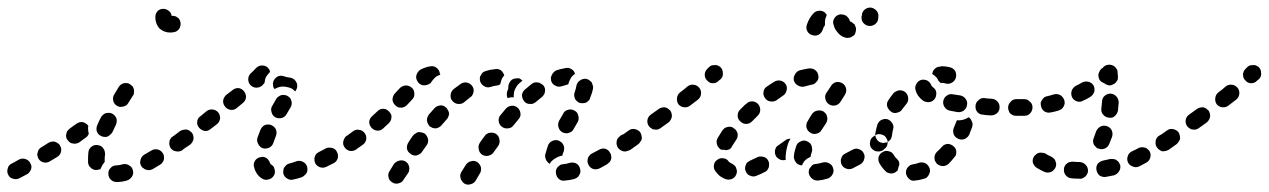

<svg xmlns="http://www.w3.org/2000/svg" viewBox="-42 -462 3429 519"><path d="M317 -2Q315 -11 307 -15Q299 -20 290 -18Q280 -15 273 -15Q263 -15 257 -8Q250 -1 251 8Q251 18 258 24Q264 30 274 30Q287 30 301 26Q310 23 315 15Q320 7 317 -2ZM42 -4Q43 -8 43 -13Q42 -17 40 -21Q36 -29 27 -32Q18 -35 10 -31L-10 -20Q-19 -16 -21 -7Q-24 2 -20 10Q-16 19 -7 21Q2 24 10 20L31 9Q35 7 37 4Q40 0 42 -4ZM401 -31Q402 -35 401 -40Q401 -44 398 -48Q393 -56 384 -58Q375 -60 367 -55Q357 -49 348 -44Q340 -39 338 -30Q335 -21 340 -13Q342 -9 346 -7Q349 -4 354 -3Q358 -2 362 -2Q367 -3 371 -5Q380 -10 391 -17Q395 -19 397 -23Q400 -26 401 -31ZM205 -7Q202 -10 199 -13Q197 -17 196 -22Q196 -27 196 -33Q196 -41 197 -51Q198 -60 206 -66Q213 -71 222 -70Q227 -69 231 -67Q235 -65 237 -61Q240 -58 241 -53Q242 -49 242 -44Q241 -38 241 -33Q241 -30 241 -28Q241 -27 241 -26Q241 -25 241 -24Q241 -24 240 -23Q234 -16 231 -8Q230 -7 230 -5Q228 -4 226 -4Q224 -3 222 -3Q218 -2 213 -3Q209 -4 205 -7ZM120 -69Q118 -73 114 -75Q110 -78 106 -79Q102 -80 97 -79Q93 -78 89 -76Q80 -70 70 -64Q66 -62 63 -58Q61 -55 60 -50Q58 -46 59 -42Q60 -37 62 -33Q67 -25 76 -23Q85 -21 93 -26Q103 -32 113 -38Q121 -43 123 -52Q125 -61 120 -69ZM463 -73Q464 -77 463 -82Q462 -86 459 -90Q454 -98 445 -99Q436 -101 428 -95L425 -93Q421 -91 419 -87Q416 -83 416 -79Q415 -74 416 -70Q417 -66 419 -62Q425 -54 434 -53Q443 -51 451 -56L454 -59Q458 -61 460 -65Q462 -69 463 -73ZM196 -122Q196 -122 196 -123Q190 -130 181 -132Q172 -133 164 -127Q155 -121 146 -114Q143 -111 140 -108Q138 -104 137 -99Q136 -95 137 -91Q138 -86 141 -83Q144 -79 147 -77Q151 -74 156 -74Q160 -73 164 -74Q169 -75 172 -77Q182 -84 191 -91Q194 -93 195 -95Q197 -98 198 -100Q196 -108 196 -117Q196 -119 197 -121Q197 -122 196 -122ZM232 -94Q236 -92 240 -92Q245 -91 249 -93Q253 -95 256 -98Q260 -101 262 -105Q266 -114 271 -124Q275 -133 273 -141Q270 -150 261 -155Q257 -157 253 -157Q249 -157 244 -156Q240 -155 237 -152Q233 -149 231 -145Q225 -134 221 -124Q217 -115 220 -106Q223 -98 232 -94ZM274 -176Q278 -174 282 -173Q287 -173 291 -174Q296 -175 299 -177Q303 -180 305 -184Q311 -193 317 -203Q320 -206 320 -211Q321 -215 320 -220Q319 -224 317 -228Q314 -231 310 -234Q303 -239 293 -237Q284 -235 279 -227Q273 -217 267 -207Q262 -200 264 -190Q266 -181 274 -176ZM445 -405Q448 -396 444 -387Q440 -379 432 -376Q425 -374 418 -374Q410 -374 402 -377Q395 -380 389 -385Q384 -391 381 -398Q378 -406 378 -414Q378 -416 378 -417Q378 -426 385 -433Q392 -439 402 -438Q409 -437 415 -432Q421 -427 422 -419Q430 -420 436 -416Q443 -412 445 -405Z M787 5Q789 1 789 -3Q789 -8 788 -12Q785 -21 776 -25Q768 -29 759 -26Q749 -22 740 -20Q736 -19 732 -16Q729 -13 726 -9Q724 -6 724 -1Q723 3 724 8Q727 17 735 21Q743 26 752 23Q762 21 774 17Q778 15 781 12Q785 9 787 5ZM667 21Q658 16 653 8Q647 0 645 -10Q642 -19 647 -27Q652 -35 661 -37Q665 -38 670 -38Q674 -37 678 -35Q682 -32 684 -29Q687 -25 688 -21Q689 -19 689 -19Q690 -18 690 -18Q695 -15 698 -11Q700 -6 701 -1Q701 2 701 4Q701 7 700 9Q699 11 698 13Q693 21 684 23Q675 26 667 21ZM869 -51Q867 -55 864 -58Q860 -61 856 -62Q852 -63 847 -63Q843 -63 839 -61Q830 -56 820 -51Q816 -49 813 -46Q810 -43 809 -38Q807 -34 808 -30Q808 -25 810 -21Q814 -13 823 -10Q831 -7 840 -11Q850 -16 860 -21Q868 -25 871 -34Q873 -43 869 -51ZM931 -73Q932 -78 931 -82Q930 -86 927 -90Q922 -98 913 -99Q904 -101 896 -95H895Q891 -92 889 -88Q887 -84 886 -80Q885 -76 886 -71Q887 -67 890 -63Q895 -56 904 -54Q914 -53 921 -58L922 -59Q926 -61 928 -65Q930 -69 931 -73ZM477 -103Q474 -106 470 -109Q466 -111 462 -112Q458 -112 453 -111Q449 -110 445 -108Q436 -101 428 -95Q421 -90 419 -81Q417 -72 423 -64Q425 -60 429 -58Q433 -56 437 -55Q441 -54 446 -55Q450 -56 454 -59Q462 -64 472 -71Q479 -77 481 -86Q482 -95 477 -103ZM669 -61Q677 -59 686 -63Q694 -67 697 -76Q700 -85 704 -95Q707 -103 704 -112Q700 -120 691 -124Q683 -127 674 -124Q666 -120 662 -111Q658 -100 654 -90Q651 -81 656 -73Q660 -64 669 -61ZM553 -141Q553 -146 552 -150Q551 -154 548 -158Q542 -165 533 -166Q524 -167 517 -162L500 -148Q492 -143 491 -133Q490 -124 496 -117Q502 -110 511 -108Q520 -107 527 -113L544 -126Q548 -129 550 -133Q552 -137 553 -141ZM702 -145Q710 -141 719 -143Q728 -145 733 -154Q738 -162 743 -171Q748 -179 746 -188Q744 -198 736 -202Q732 -205 728 -205Q723 -206 719 -205Q715 -204 711 -201Q707 -199 705 -195Q699 -185 694 -176Q689 -168 692 -159Q694 -150 702 -145ZM617 -216Q611 -223 602 -224Q593 -224 586 -218L569 -205Q562 -198 561 -189Q561 -180 567 -173Q573 -166 582 -165Q591 -164 598 -170L615 -184Q622 -190 623 -199Q623 -209 617 -216ZM697 -242Q700 -250 708 -255Q716 -259 725 -256Q733 -253 743 -252Q747 -251 751 -249Q755 -246 757 -243Q760 -239 761 -235Q762 -230 761 -226Q761 -223 759 -220Q758 -217 756 -215Q752 -219 748 -222Q740 -226 732 -227Q723 -229 714 -227Q706 -225 700 -221Q700 -222 699 -223Q699 -224 698 -224Q696 -228 696 -233Q695 -237 697 -242ZM635 -232Q629 -238 629 -248Q629 -257 636 -264Q644 -271 650 -278Q653 -281 657 -283Q661 -285 666 -285Q670 -285 674 -284Q679 -282 682 -279Q684 -277 686 -274Q687 -271 688 -268Q686 -266 684 -263Q678 -257 675 -249Q674 -243 673 -238Q670 -235 667 -231Q660 -225 651 -225Q642 -225 635 -232Z M1258 -10Q1257 -14 1254 -18Q1252 -21 1248 -24Q1240 -29 1231 -26Q1222 -24 1217 -16L1205 3Q1203 7 1202 11Q1202 16 1203 20Q1204 24 1207 28Q1209 31 1213 34Q1221 39 1230 36Q1239 34 1244 26L1255 7Q1258 3 1258 -1Q1259 -5 1258 -10ZM1064 -11Q1063 -15 1061 -19Q1058 -23 1055 -25Q1047 -30 1038 -28Q1029 -26 1023 -19Q1016 -7 1012 -1Q1006 7 1008 16Q1009 25 1017 30Q1021 33 1025 34Q1030 35 1034 34Q1038 33 1042 31Q1046 29 1048 25Q1053 18 1061 6Q1064 2 1064 -2Q1065 -6 1064 -11ZM1524 11Q1526 7 1527 3Q1527 -2 1526 -6Q1524 -15 1516 -20Q1508 -24 1499 -22Q1489 -19 1480 -18Q1476 -18 1472 -16Q1468 -13 1465 -10Q1462 -6 1461 -2Q1460 2 1461 7Q1462 16 1469 22Q1476 28 1486 26Q1498 25 1510 22Q1515 20 1518 18Q1522 15 1524 11ZM1610 -32Q1611 -36 1610 -41Q1610 -45 1607 -49Q1603 -57 1594 -60Q1585 -62 1577 -57Q1567 -52 1558 -47Q1554 -45 1551 -41Q1548 -38 1547 -34Q1546 -29 1546 -25Q1547 -20 1549 -16Q1553 -8 1562 -5Q1571 -3 1579 -7Q1589 -12 1599 -18Q1603 -21 1606 -24Q1609 -28 1610 -32ZM1432 -45Q1435 -56 1439 -68Q1442 -77 1451 -81Q1459 -85 1468 -82Q1472 -80 1476 -77Q1479 -74 1481 -70Q1483 -66 1483 -62Q1483 -57 1482 -53Q1479 -47 1478 -41Q1478 -41 1477 -41Q1469 -40 1461 -35Q1453 -31 1447 -24Q1446 -22 1444 -19Q1441 -21 1439 -23Q1437 -25 1435 -28Q1433 -32 1432 -36Q1431 -40 1432 -45ZM1299 -100Q1296 -102 1291 -103Q1287 -104 1282 -103Q1278 -103 1274 -100Q1270 -98 1268 -94Q1261 -85 1255 -76Q1250 -68 1252 -59Q1253 -50 1261 -44Q1269 -39 1278 -41Q1287 -43 1292 -50Q1299 -60 1305 -68Q1310 -76 1308 -85Q1307 -94 1299 -100ZM1106 -101Q1102 -103 1098 -104Q1093 -105 1089 -105Q1085 -104 1081 -101Q1077 -99 1074 -95Q1068 -87 1062 -77Q1057 -69 1058 -60Q1060 -51 1068 -46Q1071 -43 1076 -42Q1080 -41 1085 -42Q1089 -43 1093 -46Q1097 -48 1099 -52Q1105 -61 1111 -69Q1117 -77 1115 -86Q1113 -95 1106 -101ZM1668 -90Q1662 -97 1653 -99Q1644 -101 1636 -96L1634 -94Q1630 -91 1628 -88Q1625 -84 1625 -80Q1624 -75 1625 -71Q1626 -66 1628 -63Q1631 -59 1634 -57Q1638 -54 1643 -53Q1647 -52 1651 -53Q1656 -54 1659 -57L1662 -58Q1669 -64 1671 -73Q1673 -82 1668 -90ZM944 -102Q938 -110 929 -111Q920 -113 912 -107Q904 -101 896 -95Q892 -93 890 -89Q888 -85 887 -81Q886 -77 887 -72Q888 -68 891 -64Q896 -56 905 -55Q914 -53 922 -59Q931 -65 939 -71Q946 -76 948 -85Q949 -95 944 -102ZM1479 -104Q1483 -102 1487 -102Q1492 -101 1496 -103Q1500 -104 1504 -107Q1507 -110 1509 -114Q1514 -122 1520 -133Q1524 -141 1521 -150Q1519 -159 1511 -163Q1502 -168 1493 -165Q1484 -163 1480 -154Q1474 -144 1469 -135Q1465 -126 1468 -117Q1471 -108 1479 -104ZM1016 -144Q1017 -149 1015 -153Q1013 -157 1010 -160Q1004 -167 995 -168Q985 -168 979 -162Q971 -155 964 -148Q957 -142 956 -133Q956 -124 962 -117Q968 -110 977 -109Q987 -108 994 -115Q1001 -121 1009 -129Q1012 -132 1014 -136Q1016 -140 1016 -144ZM1357 -171Q1354 -174 1350 -175Q1346 -177 1341 -176Q1337 -176 1333 -174Q1329 -172 1326 -169Q1318 -160 1311 -151Q1305 -144 1306 -135Q1307 -125 1314 -120Q1321 -114 1330 -115Q1340 -115 1346 -123Q1353 -131 1359 -139Q1366 -146 1365 -155Q1364 -165 1357 -171ZM1172 -156Q1171 -160 1169 -164Q1167 -168 1164 -171Q1157 -178 1148 -177Q1138 -176 1132 -169Q1125 -161 1117 -152Q1115 -149 1113 -144Q1112 -140 1112 -136Q1113 -131 1115 -127Q1117 -123 1120 -120Q1124 -118 1128 -116Q1132 -115 1137 -115Q1141 -116 1145 -118Q1149 -120 1152 -124Q1159 -132 1166 -140Q1169 -143 1170 -147Q1172 -151 1172 -156ZM1071 -225Q1064 -231 1055 -231Q1045 -230 1039 -224L1025 -209Q1019 -202 1019 -192Q1020 -183 1027 -177Q1030 -174 1034 -172Q1038 -171 1043 -171Q1047 -171 1051 -173Q1055 -175 1058 -178L1072 -193Q1079 -200 1078 -209Q1078 -219 1071 -225ZM1431 -214Q1432 -218 1431 -223Q1430 -227 1427 -231Q1424 -234 1420 -236Q1416 -239 1412 -239Q1408 -240 1403 -239Q1399 -238 1395 -235Q1386 -228 1377 -220Q1370 -214 1369 -205Q1369 -196 1375 -188Q1381 -181 1390 -181Q1399 -180 1406 -186Q1414 -193 1422 -199Q1426 -202 1428 -206Q1431 -210 1431 -214ZM1238 -213Q1239 -218 1238 -222Q1237 -226 1234 -230Q1229 -237 1219 -239Q1210 -240 1203 -235Q1193 -228 1184 -221Q1177 -215 1176 -205Q1175 -196 1181 -189Q1187 -182 1196 -181Q1206 -180 1213 -186Q1221 -193 1229 -199Q1233 -201 1235 -205Q1237 -209 1238 -213ZM1512 -196Q1513 -192 1517 -189Q1520 -186 1524 -184Q1528 -183 1532 -183Q1537 -183 1541 -184Q1545 -186 1548 -189Q1552 -192 1553 -197Q1559 -211 1561 -223Q1562 -228 1560 -232Q1559 -236 1557 -240Q1554 -243 1550 -246Q1546 -248 1542 -249Q1533 -250 1525 -244Q1518 -239 1516 -230Q1515 -223 1512 -214Q1510 -210 1510 -205Q1510 -201 1512 -196ZM1328 -206Q1328 -210 1329 -215Q1331 -219 1332 -223Q1332 -224 1332 -225Q1332 -225 1332 -225Q1332 -226 1332 -226Q1332 -235 1338 -243Q1344 -250 1353 -250Q1357 -251 1362 -250Q1366 -248 1369 -245Q1370 -245 1370 -245Q1370 -244 1370 -244Q1366 -241 1362 -237Q1356 -232 1352 -224Q1347 -216 1347 -207Q1346 -203 1347 -199Q1343 -199 1340 -199Q1335 -198 1330 -197Q1328 -201 1328 -206ZM1321 -258Q1319 -266 1312 -272Q1304 -277 1296 -275Q1283 -274 1271 -270Q1267 -269 1263 -266Q1260 -263 1258 -259Q1255 -255 1255 -251Q1255 -246 1256 -242Q1259 -233 1267 -229Q1275 -224 1284 -227Q1293 -230 1302 -231Q1304 -231 1306 -232Q1308 -233 1310 -234Q1311 -237 1312 -241Q1314 -250 1320 -257Q1321 -257 1321 -258ZM1448 -243Q1447 -248 1447 -252Q1448 -256 1450 -260Q1452 -264 1455 -267Q1458 -270 1462 -272Q1475 -276 1487 -278Q1495 -280 1503 -275Q1510 -271 1512 -263Q1512 -263 1512 -262Q1504 -257 1500 -249Q1496 -242 1494 -234Q1486 -232 1477 -229Q1468 -226 1460 -230Q1451 -234 1448 -243ZM1086 -243Q1081 -252 1084 -260Q1087 -269 1095 -274Q1108 -281 1123 -283Q1132 -284 1139 -278Q1146 -272 1147 -263Q1148 -262 1148 -261Q1148 -260 1148 -260Q1142 -258 1137 -255Q1130 -249 1125 -242Q1123 -239 1122 -237Q1119 -236 1116 -234Q1108 -230 1099 -232Q1090 -235 1086 -243Z M1693 -87Q1693 -91 1692 -96Q1691 -100 1689 -104Q1686 -108 1682 -110Q1679 -112 1674 -113Q1670 -114 1665 -113Q1661 -112 1657 -109L1636 -94Q1632 -91 1630 -88Q1628 -84 1627 -79Q1626 -75 1627 -71Q1628 -66 1631 -63Q1633 -59 1637 -57Q1641 -54 1645 -53Q1650 -53 1654 -54Q1658 -55 1662 -57L1683 -72Q1687 -75 1689 -79Q1692 -83 1693 -87ZM1770 -163Q1767 -166 1763 -169Q1759 -171 1755 -172Q1750 -172 1746 -171Q1742 -170 1738 -167L1717 -152Q1709 -146 1708 -137Q1707 -128 1712 -121Q1715 -117 1719 -115Q1722 -112 1727 -112Q1731 -111 1736 -112Q1740 -113 1744 -116L1765 -131Q1772 -137 1774 -146Q1775 -155 1770 -163ZM1848 -225Q1842 -232 1833 -233Q1823 -234 1816 -228Q1807 -220 1796 -212Q1789 -206 1788 -197Q1787 -187 1792 -180Q1798 -173 1807 -172Q1817 -171 1824 -177Q1835 -185 1845 -193Q1852 -199 1853 -208Q1854 -218 1848 -225ZM1906 -280Q1903 -283 1898 -285Q1894 -287 1890 -286Q1885 -286 1881 -285Q1877 -283 1874 -280Q1872 -278 1870 -276Q1863 -269 1863 -260Q1863 -250 1870 -244Q1876 -237 1885 -237Q1895 -237 1901 -244Q1904 -246 1906 -248Q1913 -255 1912 -264Q1912 -274 1906 -280Z M2208 10Q2210 7 2211 2Q2212 -2 2210 -7Q2208 -16 2200 -20Q2192 -25 2183 -23Q2173 -20 2165 -19Q2160 -19 2156 -17Q2152 -15 2150 -11Q2147 -8 2145 -4Q2144 1 2144 5Q2145 10 2147 14Q2149 17 2152 20Q2156 23 2160 25Q2164 26 2169 26Q2181 25 2194 21Q2199 20 2202 17Q2206 14 2208 10ZM1936 22Q1945 18 1948 10Q1950 6 1950 1Q1950 -3 1948 -7Q1947 -12 1943 -15Q1940 -18 1936 -20Q1931 -22 1928 -25Q1923 -33 1914 -34Q1904 -36 1897 -30Q1889 -25 1888 -16Q1886 -7 1892 1Q1897 8 1904 14Q1911 19 1919 22Q1927 25 1936 22ZM2036 -9Q2037 -14 2037 -18Q2037 -23 2035 -27Q2033 -31 2030 -34Q2026 -37 2022 -38Q2018 -39 2013 -39Q2009 -39 2005 -37Q1995 -32 1986 -28Q1982 -26 1978 -23Q1975 -20 1974 -16Q1972 -12 1972 -7Q1972 -3 1974 1Q1975 5 1979 9Q1982 12 1986 13Q1990 15 1995 15Q1999 15 2003 13Q2014 9 2025 3Q2029 2 2032 -2Q2034 -5 2036 -9ZM2292 -49Q2290 -53 2287 -55Q2283 -58 2279 -59Q2274 -61 2270 -60Q2266 -59 2262 -57Q2252 -52 2243 -47Q2239 -45 2236 -42Q2233 -38 2232 -34Q2230 -30 2231 -25Q2231 -21 2233 -17Q2237 -9 2246 -6Q2255 -3 2263 -7Q2273 -12 2284 -18Q2292 -23 2294 -32Q2297 -41 2292 -49ZM2109 -24Q2106 -27 2105 -32Q2103 -36 2104 -40Q2105 -52 2110 -66Q2112 -75 2121 -79Q2129 -84 2138 -81Q2142 -79 2145 -77Q2149 -74 2151 -70Q2153 -66 2153 -61Q2154 -57 2153 -53Q2150 -45 2149 -38Q2148 -38 2147 -37Q2138 -33 2132 -26Q2128 -21 2126 -15Q2125 -15 2125 -15Q2124 -15 2124 -15Q2119 -16 2115 -18Q2111 -20 2109 -24ZM2087 -86Q2083 -85 2080 -82Q2071 -76 2063 -70Q2059 -68 2056 -64Q2054 -60 2053 -56Q2052 -51 2053 -47Q2054 -43 2056 -39Q2061 -33 2068 -30Q2075 -28 2082 -30Q2081 -36 2082 -43Q2083 -57 2088 -73Q2090 -80 2095 -87Q2091 -87 2087 -86ZM2353 -90Q2351 -94 2347 -96Q2343 -98 2339 -99Q2334 -100 2330 -99Q2326 -98 2322 -95L2319 -93Q2311 -88 2310 -79Q2308 -69 2313 -62Q2316 -58 2320 -56Q2323 -53 2328 -53Q2332 -52 2337 -53Q2341 -54 2345 -56L2348 -59Q2356 -64 2357 -73Q2359 -82 2353 -90ZM1896 -72Q1895 -76 1895 -81Q1896 -85 1898 -89Q1904 -99 1911 -110Q1914 -113 1917 -116Q1921 -118 1926 -119Q1930 -120 1934 -119Q1939 -118 1942 -115Q1950 -110 1952 -100Q1953 -91 1948 -84Q1942 -75 1937 -67Q1935 -62 1931 -59Q1926 -57 1921 -56Q1919 -56 1917 -57Q1913 -57 1909 -57Q1908 -57 1908 -58Q1907 -58 1906 -58Q1903 -60 1900 -64Q1897 -67 1896 -72ZM2138 -126Q2137 -121 2138 -117Q2139 -113 2142 -109Q2145 -105 2149 -103Q2157 -98 2166 -101Q2175 -103 2179 -111Q2182 -115 2183 -117Q2185 -120 2191 -129Q2193 -132 2194 -137Q2195 -141 2194 -145Q2193 -150 2191 -154Q2188 -157 2185 -160Q2177 -165 2168 -163Q2159 -162 2153 -154Q2147 -144 2145 -141Q2143 -138 2141 -134Q2138 -130 2138 -126ZM1952 -149Q1952 -140 1959 -134Q1966 -127 1975 -127Q1984 -127 1991 -134Q1997 -140 2004 -147L2006 -149Q2013 -156 2013 -165Q2013 -174 2007 -181Q2000 -188 1991 -188Q1981 -188 1975 -181L1972 -179Q1965 -172 1958 -165Q1952 -159 1952 -149ZM2194 -214 2192 -211Q2187 -204 2189 -195Q2191 -185 2199 -180Q2207 -175 2216 -177Q2225 -179 2230 -187L2232 -190Q2239 -201 2242 -206Q2247 -214 2245 -223Q2243 -232 2235 -237Q2231 -239 2227 -240Q2222 -241 2218 -240Q2214 -239 2210 -236Q2206 -233 2204 -229Q2201 -225 2194 -214ZM2026 -197Q2031 -189 2040 -188Q2049 -186 2057 -191Q2066 -197 2074 -203Q2082 -208 2084 -217Q2087 -226 2082 -234Q2077 -242 2068 -244Q2059 -246 2051 -241Q2041 -235 2031 -228Q2023 -223 2022 -214Q2020 -205 2026 -197ZM2104 -244Q2107 -235 2115 -231Q2123 -226 2132 -228Q2142 -231 2151 -233Q2156 -233 2160 -236Q2163 -238 2166 -242Q2169 -245 2170 -249Q2171 -254 2170 -258Q2169 -267 2161 -273Q2154 -278 2144 -277Q2132 -275 2120 -272Q2111 -269 2107 -261Q2102 -253 2104 -244Z M2244 -360Q2248 -359 2253 -360Q2257 -360 2261 -363Q2265 -365 2268 -368Q2270 -372 2271 -376Q2272 -380 2272 -384Q2272 -388 2270 -391Q2270 -392 2269 -393Q2269 -394 2269 -395Q2266 -398 2263 -400Q2260 -403 2256 -404Q2255 -405 2254 -409Q2252 -413 2249 -416Q2246 -420 2242 -421Q2238 -423 2233 -423Q2229 -424 2225 -422Q2216 -419 2212 -410Q2208 -402 2212 -393Q2213 -388 2215 -385Q2217 -380 2221 -376Q2229 -364 2244 -360ZM2154 -367Q2145 -369 2140 -378Q2136 -386 2139 -395Q2145 -414 2158 -427Q2164 -433 2174 -433Q2183 -433 2189 -427Q2190 -426 2191 -424Q2192 -423 2193 -422Q2192 -421 2192 -419Q2188 -411 2188 -402Q2188 -398 2188 -394Q2184 -389 2182 -382Q2179 -373 2171 -368Q2162 -364 2154 -367ZM2315 -441Q2306 -443 2298 -438Q2290 -433 2288 -424Q2288 -422 2288 -421Q2286 -417 2287 -412Q2287 -408 2289 -404Q2291 -400 2295 -397Q2298 -394 2302 -393Q2311 -390 2319 -394Q2328 -398 2331 -407Q2332 -410 2332 -414Q2334 -423 2329 -431Q2324 -438 2315 -441Z M2469 10Q2471 6 2472 1Q2472 -3 2471 -7Q2470 -8 2470 -9Q2470 -9 2470 -10Q2468 -12 2467 -14Q2463 -20 2456 -22Q2449 -24 2442 -22Q2434 -19 2427 -18Q2418 -17 2412 -10Q2406 -3 2407 7Q2408 11 2410 15Q2412 19 2416 22Q2419 25 2423 26Q2428 27 2432 26Q2444 25 2456 21Q2461 20 2464 17Q2467 14 2469 10ZM2367 7Q2363 7 2358 5Q2354 4 2351 0Q2342 -9 2335 -21Q2331 -29 2333 -38Q2336 -47 2344 -51Q2352 -56 2361 -53Q2370 -51 2374 -43Q2378 -36 2383 -32Q2386 -29 2388 -25Q2389 -21 2389 -17Q2387 -12 2386 -7Q2385 -5 2385 -2Q2384 -1 2384 -1Q2383 0 2383 0Q2380 3 2376 5Q2372 7 2367 7ZM2543 -52Q2543 -56 2541 -60Q2539 -64 2535 -67Q2528 -73 2519 -73Q2510 -72 2504 -65Q2498 -58 2491 -52Q2488 -49 2486 -45Q2484 -41 2484 -37Q2484 -32 2485 -28Q2487 -24 2490 -20Q2496 -14 2506 -13Q2515 -13 2522 -19Q2530 -27 2537 -36Q2540 -39 2542 -43Q2543 -47 2543 -52ZM2324 -101Q2326 -112 2329 -123Q2330 -128 2333 -131Q2335 -135 2339 -137Q2343 -139 2347 -140Q2352 -141 2356 -140Q2365 -137 2370 -129Q2375 -121 2372 -112Q2370 -104 2369 -95Q2368 -90 2366 -86Q2364 -83 2360 -80Q2359 -79 2357 -78Q2356 -77 2355 -77Q2352 -77 2349 -76Q2346 -76 2344 -75Q2344 -75 2344 -76Q2344 -76 2343 -76Q2334 -77 2329 -84Q2323 -92 2324 -101ZM2584 -136Q2583 -139 2581 -141Q2579 -144 2576 -145Q2569 -140 2560 -138Q2552 -136 2545 -137Q2544 -136 2544 -135Q2543 -134 2543 -133Q2540 -125 2536 -116Q2533 -108 2536 -99Q2539 -91 2548 -87Q2556 -83 2565 -86Q2574 -90 2578 -98Q2582 -109 2586 -119Q2587 -124 2587 -128Q2586 -132 2584 -136ZM2728 -171Q2729 -175 2727 -180Q2725 -184 2722 -187Q2719 -190 2715 -192Q2711 -193 2706 -193L2705 -194Q2696 -194 2690 -187Q2683 -180 2683 -171Q2683 -167 2685 -162Q2686 -158 2689 -155Q2693 -152 2697 -150Q2701 -149 2705 -149H2706Q2715 -148 2722 -155Q2728 -162 2728 -171ZM2622 -151 2636 -150Q2646 -150 2653 -156Q2660 -162 2660 -172Q2660 -176 2659 -180Q2657 -184 2654 -188Q2651 -191 2647 -193Q2643 -195 2639 -195L2625 -196L2619 -197Q2614 -197 2610 -196Q2606 -194 2603 -191Q2599 -188 2597 -184Q2595 -180 2595 -176Q2594 -166 2600 -159Q2606 -152 2616 -152ZM2356 -175Q2355 -179 2356 -184Q2357 -188 2360 -192Q2366 -201 2373 -210Q2376 -213 2380 -215Q2384 -217 2389 -218Q2393 -218 2397 -217Q2402 -216 2405 -213Q2412 -207 2413 -197Q2414 -188 2408 -181Q2402 -174 2397 -167Q2393 -160 2385 -158Q2377 -155 2370 -158Q2369 -159 2368 -159Q2368 -159 2367 -160Q2366 -160 2366 -161Q2362 -163 2360 -167Q2357 -171 2356 -175ZM2572 -178Q2574 -187 2568 -195Q2563 -202 2554 -204Q2543 -206 2534 -207Q2525 -209 2518 -204Q2510 -199 2508 -190Q2506 -181 2511 -173Q2516 -165 2525 -163Q2535 -161 2546 -159Q2556 -158 2563 -163Q2571 -169 2572 -178ZM2453 -190Q2437 -202 2433 -218Q2430 -227 2435 -235Q2439 -243 2448 -246Q2457 -248 2465 -244Q2473 -239 2476 -230Q2476 -230 2476 -230Q2476 -230 2476 -230Q2476 -230 2476 -230Q2478 -228 2480 -226Q2486 -222 2488 -216Q2490 -209 2488 -203Q2488 -201 2487 -199Q2487 -198 2486 -197Q2485 -196 2485 -195Q2479 -187 2470 -186Q2461 -185 2453 -190ZM2526 -280Q2535 -278 2540 -270Q2544 -262 2542 -253Q2540 -244 2532 -239Q2524 -234 2515 -236Q2510 -238 2504 -238Q2502 -238 2501 -237Q2498 -241 2495 -243Q2493 -248 2490 -252Q2485 -258 2478 -262Q2479 -271 2485 -276Q2491 -282 2500 -282Q2502 -283 2504 -283Q2515 -283 2526 -280Z M2892 15Q2895 12 2897 8Q2899 4 2899 0Q2899 -10 2893 -16Q2887 -23 2877 -24Q2867 -24 2858 -25Q2854 -25 2850 -24Q2845 -23 2842 -20Q2838 -17 2836 -13Q2834 -9 2834 -5Q2833 5 2839 12Q2845 19 2854 20Q2864 21 2876 21Q2880 22 2884 20Q2888 18 2892 15ZM2986 -16Q2984 -20 2982 -24Q2979 -27 2975 -30Q2971 -32 2967 -32Q2963 -33 2958 -32Q2949 -30 2940 -28Q2931 -26 2925 -19Q2920 -11 2922 -2Q2923 3 2925 6Q2927 10 2931 13Q2935 15 2939 16Q2944 17 2948 16Q2959 14 2969 12Q2978 9 2983 1Q2988 -7 2986 -16ZM2811 -9Q2813 -13 2813 -18Q2813 -22 2811 -26Q2810 -31 2806 -34Q2803 -37 2799 -39Q2791 -42 2784 -47Q2780 -49 2775 -49Q2771 -50 2767 -49Q2762 -48 2759 -45Q2755 -42 2753 -39Q2748 -31 2750 -22Q2753 -13 2761 -8Q2771 -2 2782 3Q2790 6 2799 3Q2807 -1 2811 -9ZM3066 -52Q3064 -56 3060 -59Q3057 -62 3053 -63Q3049 -64 3044 -64Q3040 -64 3036 -62Q3027 -57 3018 -53Q3014 -51 3011 -48Q3008 -45 3007 -41Q3005 -37 3005 -32Q3005 -28 3007 -23Q3011 -15 3020 -12Q3028 -8 3037 -12Q3047 -17 3056 -22Q3064 -26 3067 -35Q3070 -44 3066 -52ZM3126 -73Q3127 -78 3126 -82Q3125 -86 3122 -90Q3117 -98 3108 -99Q3099 -101 3091 -95Q3087 -93 3085 -89Q3082 -85 3082 -81Q3081 -76 3082 -72Q3083 -68 3085 -64Q3091 -56 3100 -55Q3109 -53 3117 -58V-59Q3121 -61 3123 -65Q3125 -69 3126 -73ZM2933 -120Q2941 -124 2950 -121Q2959 -118 2963 -110Q2967 -101 2964 -92Q2960 -82 2956 -72Q2952 -63 2943 -60Q2934 -57 2926 -61Q2925 -61 2925 -61Q2925 -61 2924 -61Q2922 -63 2920 -65Q2914 -70 2913 -77Q2912 -84 2915 -90Q2918 -98 2921 -107Q2925 -116 2933 -120ZM2955 -144Q2959 -143 2964 -144Q2968 -145 2971 -148Q2975 -151 2977 -155Q2979 -159 2980 -163Q2981 -174 2982 -185Q2982 -194 2976 -201Q2970 -208 2960 -209Q2951 -209 2944 -203Q2937 -197 2937 -187Q2936 -178 2935 -168Q2934 -159 2940 -152Q2946 -145 2955 -144ZM2749 -172Q2749 -177 2747 -181Q2745 -185 2741 -188Q2738 -191 2734 -193Q2730 -194 2725 -194Q2716 -194 2706 -194Q2697 -193 2690 -187Q2684 -180 2684 -171Q2684 -162 2690 -155Q2697 -149 2706 -149Q2717 -149 2727 -149Q2737 -149 2743 -156Q2749 -163 2749 -172ZM2833 -174Q2835 -178 2836 -182Q2836 -187 2835 -191Q2832 -200 2824 -205Q2816 -209 2807 -207Q2798 -204 2789 -202Q2784 -201 2781 -199Q2777 -196 2775 -192Q2772 -188 2771 -184Q2771 -180 2772 -175Q2774 -166 2781 -161Q2789 -156 2798 -158Q2809 -160 2819 -163Q2824 -165 2827 -167Q2831 -170 2833 -174ZM2914 -231Q2909 -239 2900 -241Q2891 -243 2883 -239Q2875 -234 2866 -230Q2858 -225 2855 -217Q2852 -208 2856 -199Q2860 -191 2869 -188Q2878 -185 2886 -190Q2896 -194 2905 -200Q2913 -205 2916 -214Q2918 -223 2914 -231ZM2932 -244Q2929 -247 2928 -252Q2927 -256 2927 -260Q2928 -265 2930 -269Q2932 -273 2935 -276Q2939 -278 2942 -282Q2949 -288 2959 -287Q2968 -286 2974 -279Q2976 -276 2978 -273Q2979 -269 2979 -266L2980 -255Q2980 -251 2979 -246Q2977 -242 2974 -239Q2971 -235 2967 -234Q2963 -232 2959 -231Q2954 -231 2950 -233Q2946 -234 2943 -237Q2940 -238 2937 -240Q2934 -241 2932 -244Z M3148 -87Q3148 -91 3147 -96Q3146 -100 3144 -104Q3141 -108 3137 -110Q3134 -112 3129 -113Q3125 -114 3120 -113Q3116 -112 3112 -109L3091 -94Q3087 -91 3085 -88Q3083 -84 3082 -79Q3081 -75 3082 -71Q3083 -66 3086 -63Q3088 -59 3092 -57Q3096 -54 3100 -53Q3105 -53 3109 -54Q3113 -55 3117 -57L3138 -72Q3142 -75 3144 -79Q3147 -83 3148 -87ZM3225 -163Q3222 -166 3218 -169Q3214 -171 3210 -172Q3205 -172 3201 -171Q3197 -170 3193 -167L3172 -152Q3164 -146 3163 -137Q3162 -128 3167 -121Q3170 -117 3174 -115Q3177 -112 3182 -112Q3186 -111 3191 -112Q3195 -113 3199 -116L3220 -131Q3227 -137 3229 -146Q3230 -155 3225 -163ZM3303 -225Q3297 -232 3288 -233Q3278 -234 3271 -228Q3262 -220 3251 -212Q3244 -206 3243 -197Q3242 -187 3247 -180Q3253 -173 3262 -172Q3272 -171 3279 -177Q3290 -185 3300 -193Q3307 -199 3308 -208Q3309 -218 3303 -225ZM3361 -280Q3358 -283 3353 -285Q3349 -287 3345 -286Q3340 -286 3336 -285Q3332 -283 3329 -280Q3327 -278 3325 -276Q3318 -269 3318 -260Q3318 -250 3325 -244Q3331 -237 3340 -237Q3350 -237 3356 -244Q3359 -246 3361 -248Q3368 -255 3367 -264Q3367 -274 3361 -280Z"/></svg>

Font: FRB American Cursive Guidelines Arrows Dashed Extrabold
Style: Bold Italic
Weight: 800
Italic angle: -25°
Version: Version 2.0;Modular Font Editor K font №1